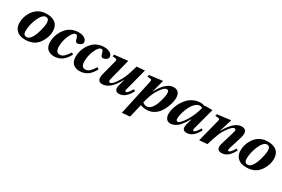

<svg xmlns="http://www.w3.org/2000/svg" viewBox="91 -1613 4355 2967"><g transform="rotate(30 2268.0 -130.0)"><path d="M77 -174Q77 -280 136 -371Q220 -502 381 -502Q423 -502 458 -493Q493 -484 524 -463Q555 -442 573 -402.5Q591 -363 591 -308Q591 -213 529 -115Q449 12 284 12Q180 12 128.5 -38.5Q77 -89 77 -174ZM222 -107Q222 -34 282 -34Q319 -34 351.5 -76Q384 -118 403.5 -176.5Q423 -235 434.5 -289Q446 -343 446 -374Q446 -456 389 -456Q327 -456 274 -339Q222 -220 222 -107Z M635 -155Q635 -202 647.5 -250.5Q660 -299 686 -344Q712 -389 748 -424.5Q784 -460 835.5 -481Q887 -502 946 -502Q1014 -502 1054.5 -475Q1095 -448 1095 -405Q1095 -380 1066 -361Q1037 -342 1008 -342Q978 -342 967 -389Q957 -428 947.5 -442Q938 -456 923 -456Q876 -456 832 -360Q788 -264 788 -162Q788 -54 859 -54Q903 -54 938.5 -88Q974 -122 1010 -180L1040 -159Q954 12 796 12Q724 12 679.5 -28.5Q635 -69 635 -155Z M1091 -155Q1091 -202 1103.5 -250.5Q1116 -299 1142 -344Q1168 -389 1204 -424.5Q1240 -460 1291.5 -481Q1343 -502 1402 -502Q1470 -502 1510.5 -475Q1551 -448 1551 -405Q1551 -380 1522 -361Q1493 -342 1464 -342Q1434 -342 1423 -389Q1413 -428 1403.5 -442Q1394 -456 1379 -456Q1332 -456 1288 -360Q1244 -264 1244 -162Q1244 -54 1315 -54Q1359 -54 1394.5 -88Q1430 -122 1466 -180L1496 -159Q1410 12 1252 12Q1180 12 1135.5 -28.5Q1091 -69 1091 -155Z M1583 -443 1591 -476 1822 -502 1827 -497 1733 -128Q1717 -68 1752 -68Q1785 -68 1835.5 -139.5Q1886 -211 1917 -285Q1942 -341 1984 -490L2126 -502L2025 -115Q2011 -68 2037 -68Q2066 -68 2123 -166L2152 -148Q2073 12 1953 12Q1912 12 1894 -17Q1876 -46 1889 -96L1920 -210H1916Q1795 12 1657 12Q1552 12 1590 -133L1657 -391Q1669 -434 1642 -437Z M2143 242 2281 -391Q2290 -431 2266 -434L2207 -440L2214 -473L2443 -502L2448 -497L2391 -286H2395Q2511 -502 2644 -502Q2700 -502 2728 -468Q2756 -434 2756 -374Q2756 -344 2747.5 -300Q2739 -256 2716 -200.5Q2693 -145 2659.5 -98.5Q2626 -52 2570.5 -20Q2515 12 2447 12Q2375 12 2340 -9L2283 230ZM2351 -64Q2381 -34 2426 -34Q2466 -34 2501.5 -74Q2537 -114 2557.5 -170Q2578 -226 2590 -279.5Q2602 -333 2602 -367Q2602 -422 2565 -422Q2537 -422 2500.5 -384Q2464 -346 2429 -283Q2380 -194 2351 -64Z M2775 -108Q2775 -149 2788 -199Q2801 -249 2829.5 -303Q2858 -357 2897.5 -401Q2937 -445 2996 -473.5Q3055 -502 3123 -502Q3166 -502 3194 -485L3198 -494H3335L3234 -115Q3222 -68 3245 -68Q3277 -68 3332 -165L3361 -149Q3280 12 3162 12Q3064 12 3100 -114L3125 -202H3119Q3098 -166 3084 -144Q3070 -122 3044 -88.5Q3018 -55 2995 -36Q2972 -17 2939.5 -2.5Q2907 12 2873 12Q2823 12 2799 -22.5Q2775 -57 2775 -108ZM2929 -115Q2929 -68 2958 -68Q2999 -68 3078 -194Q3146 -306 3181 -442Q3161 -456 3132 -456Q3092 -456 3053 -417.5Q3014 -379 2987.5 -324.5Q2961 -270 2945 -212.5Q2929 -155 2929 -115Z M3390 12 3493 -391Q3505 -431 3478 -434L3418 -440L3426 -473L3659 -502L3664 -497L3596 -280H3602Q3654 -377 3720 -439.5Q3786 -502 3858 -502Q3898 -502 3919.5 -482Q3941 -462 3942 -429.5Q3943 -397 3933 -357L3858 -115Q3844 -68 3869 -68Q3886 -68 3910 -97.5Q3934 -127 3955 -166L3984 -148Q3906 12 3783 12Q3736 12 3717.5 -19Q3699 -50 3715 -107L3791 -363Q3809 -422 3771 -422Q3738 -422 3683.5 -349.5Q3629 -277 3603 -213Q3563 -111 3531 0Z M4022 -174Q4022 -280 4081 -371Q4165 -502 4326 -502Q4368 -502 4403 -493Q4438 -484 4469 -463Q4500 -442 4518 -402.5Q4536 -363 4536 -308Q4536 -213 4474 -115Q4394 12 4229 12Q4125 12 4073.5 -38.5Q4022 -89 4022 -174ZM4167 -107Q4167 -34 4227 -34Q4264 -34 4296.5 -76Q4329 -118 4348.5 -176.5Q4368 -235 4379.5 -289Q4391 -343 4391 -374Q4391 -456 4334 -456Q4272 -456 4219 -339Q4167 -220 4167 -107Z"/></g></svg>

Font: Heuristica
Style: Bold Italic
Weight: 700
Italic angle: -13°
Version: Version 1.0.2